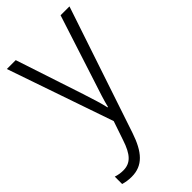

<svg xmlns="http://www.w3.org/2000/svg" viewBox="-240 -597 902 902"><g transform="rotate(-45 211.5 -145.5)"><path d="M5 -532 187 -4 155 90C131 163 103 192 55 192C37 192 21 189 6 184V233C23 238 40 241 62 241C136 241 178 193 210 98L421 -532H362L253 -195C237 -147 223 -104 215 -70H212C205 -103 193 -140 175 -196L64 -532Z"/></g></svg>

Font: Noto Sans Gujarati SemiCondensed Light
Style: Regular
Weight: 300
Width: 4
Designer: Jelle Bosma - Monotype Design Team, Universal Thirst
Foundry: Monotype Imaging Inc.
Version: Version 2.106